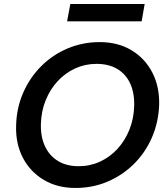

<svg xmlns="http://www.w3.org/2000/svg" viewBox="-20 -921 834 953"><path d="M354 12Q265 12 197.5 -28Q130 -68 93.5 -138Q57 -208 60 -298Q62 -385 95 -460.5Q128 -536 184.5 -592.5Q241 -649 315.5 -680.5Q390 -712 475 -712Q565 -712 632 -672Q699 -632 735.5 -562Q772 -492 770 -402Q767 -315 734.5 -239.5Q702 -164 645 -107.5Q588 -51 514 -19.5Q440 12 354 12ZM370 -96Q427 -96 476 -118.5Q525 -141 562.5 -181.5Q600 -222 622 -276.5Q644 -331 646 -394Q648 -459 626.5 -506Q605 -553 562.5 -578.5Q520 -604 459 -604Q403 -604 353.5 -581.5Q304 -559 266.5 -518.5Q229 -478 207 -424Q185 -370 183 -307Q181 -242 203.5 -194.5Q226 -147 268.5 -121.5Q311 -96 370 -96ZM313 -815 329 -901H698L683 -815Z"/></svg>

Font: DM Sans 18pt SemiBold
Style: Italic
Weight: 600
Italic angle: -10°
Designer: Colophon Foundry, Jonny Pinhorn
Foundry: Colophon Foundry
Version: Version 4.004;gftools[0.9.30]